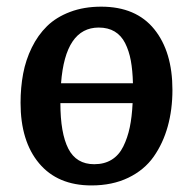

<svg xmlns="http://www.w3.org/2000/svg" viewBox="-20 -545 579 579"><path d="M42 -234.9Q42 -281.2 49.8 -322.8Q57.6 -364.3 75.9 -401.6Q94.2 -439 121.8 -466.1Q149.4 -493.2 191.2 -509Q232.9 -524.9 285.2 -524.9Q390.1 -524.9 445.1 -457Q500 -389.2 500 -273.9Q500 -214.4 485.8 -163.6Q471.7 -112.8 443.4 -72.5Q415 -32.2 366.9 -9Q318.8 14.2 255.9 14.2Q153.8 14.2 97.9 -52.5Q42 -119.1 42 -234.9ZM277.8 -461.9Q176.8 -461.9 164.1 -293.9H380.9Q379.9 -333 374.5 -362.3Q369.1 -391.6 357.4 -414.8Q345.7 -438 325.7 -450Q305.7 -461.9 277.8 -461.9ZM264.2 -49.8Q294.9 -49.8 316.9 -63.5Q338.9 -77.1 351.8 -103.3Q364.7 -129.4 371.3 -160.9Q377.9 -192.4 379.9 -233.9H162.1Q162.1 -143.6 186 -96.7Q210 -49.8 264.2 -49.8Z"/></svg>

Font: Literata Book SemiBold
Style: Italic
Weight: 600
Italic angle: -3°
Designer: Latin by Veronika Burian and Jose Scaglione. Greek by Irene Vlachou. Cyrillic by Vera Evstafieva
Foundry: TypeTogether
Version: Version 1.003;PS 001.003;hotconv 1.0.88;makeotf.lib2.5.64775